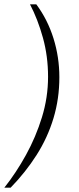

<svg xmlns="http://www.w3.org/2000/svg" viewBox="-53 -706 362 883"><path d="M-33 157Q21 89 66.5 6.5Q112 -76 140 -167Q168 -258 168 -353Q168 -447 144.5 -532Q121 -617 85 -686H114Q166 -616 193 -529.5Q220 -443 220 -351Q220 -252 193 -162.5Q166 -73 115.5 6.5Q65 86 -4 157Z"/></svg>

Font: Chivo Medium Thin
Style: Italic
Weight: 250
Italic angle: -8.05°
Version: Version 2.002